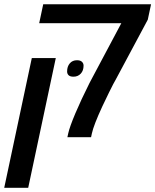

<svg xmlns="http://www.w3.org/2000/svg" viewBox="-63 -651 737 911"><path d="M260.7 -18.1Q267.1 -47.9 294.4 -112.8Q321.8 -177.7 361.8 -257.3L370.6 -273.9L512.7 -541H123L142.1 -630.9H653.8L638.2 -557.6L485.4 -272Q478 -260.3 454.6 -212.9Q431.2 -165.5 422.9 -147Q381.3 -57.1 373 -18.1L369.1 0H256.8ZM87.9 -375.5H201.7L70.8 240.2H-43ZM255.4 -312Q255.4 -335.4 268.1 -350.3Q280.8 -365.2 302.2 -365.2Q317.9 -365.2 325.7 -357.9Q333.5 -350.6 333.5 -339.4Q333.5 -315.9 320.1 -301.5Q306.6 -287.1 285.6 -287.1Q270 -287.1 262.7 -293.9Q255.4 -300.8 255.4 -312Z"/></svg>

Font: Viking Open Sans Light
Style: Bold Italic
Weight: 600
Italic angle: -12°
Foundry: Ascender Corporation
Version: Version 2.000